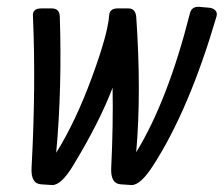

<svg xmlns="http://www.w3.org/2000/svg" viewBox="-20 -532 643 552"><path d="M141.6 -92.8Q196.8 -181.2 243.7 -308.1Q290.5 -435.1 293.9 -488.8Q295.9 -507.8 317.9 -507.8H349.6Q368.7 -507.8 371.6 -484.9Q386.7 -267.1 371.6 -94.2Q462.9 -244.1 525.9 -493.2Q530.8 -514.2 553.7 -512.2L581.5 -509.8Q592.8 -508.8 599.1 -502Q605.5 -495.1 602.5 -484.9Q523.9 -216.8 420.9 -57.1Q383.8 1 357.9 0L327.6 -2Q296.9 -3.9 299.8 -50.8Q305.7 -172.9 303.7 -279.8Q266.6 -182.1 190.9 -57.1Q155.8 1 129.9 0L98.6 -2Q67.9 -3.9 70.8 -50.8Q83.5 -286.1 74.7 -485.8Q72.8 -507.8 98.6 -507.8H128.9Q150.9 -507.8 151.9 -484.9Q158.7 -280.8 141.6 -92.8Z"/></svg>

Font: Allan
Style: Regular
Weight: 400
Designer: Anton Koovit
Foundry: Anton Koovit
Version: Version 1.002